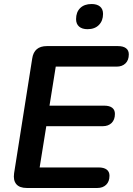

<svg xmlns="http://www.w3.org/2000/svg" viewBox="-20 -934 660 954"><path d="M464 0H113Q77 0 61 -19Q45 -38 50 -73L140 -643Q149 -705 213 -705H566Q592 -705 606 -694.5Q620 -684 620 -664Q620 -635 603.5 -619Q587 -603 560 -603H257L226 -409H498Q524 -409 537.5 -398.5Q551 -388 551 -368Q551 -339 534.5 -323Q518 -307 491 -307H210L177 -102H470Q496 -102 510 -91.5Q524 -81 524 -61Q524 -32 507.5 -16Q491 0 464 0ZM415 -789Q388 -789 373 -802Q358 -815 358 -839Q358 -874 378.5 -894Q399 -914 435 -914Q462 -914 477 -901.5Q492 -889 492 -865Q492 -831 471.5 -810Q451 -789 415 -789Z"/></svg>

Font: Nunito Variable Extra Light
Style: Italic
Weight: 200
Italic angle: -9°
Designer: Vernon Adams
Foundry: Vernon Adams
Version: Version 3.602